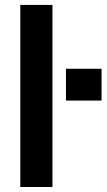

<svg xmlns="http://www.w3.org/2000/svg" viewBox="-20 -747 426 767"><path d="M189.6 -727.3V0H61.1V-727.3ZM243.6 -345.2V-472.3H385.7V-345.2Z"/></svg>

Font: Riot Sans
Style: Regular
Weight: 400
Designer: Rasmus Andersson
Foundry: rsms
Version: Version 3.005